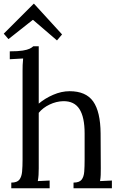

<svg xmlns="http://www.w3.org/2000/svg" viewBox="-26 -1001 645 1021"><path d="M365 -30Q396 -30 408 -45.5Q420 -61 422 -88.5Q424 -116 424 -152V-292Q424 -378 396.5 -421Q369 -464 310 -463Q273 -462 237.5 -445Q202 -428 180 -401V-106Q180 -86 179 -70.5Q178 -55 175 -38Q191 -39 206.5 -39.5Q222 -40 238 -41V0H34V-30Q65 -30 77 -45.5Q89 -61 91.5 -88.5Q94 -116 94 -152V-625Q94 -641 94.5 -655.5Q95 -670 97 -690Q79 -689 61.5 -688Q44 -687 26 -686V-728Q70 -728 94.5 -732Q119 -736 131.5 -742Q144 -748 151 -755H180V-450Q213 -478 257 -497Q301 -516 344 -516Q431 -516 469.5 -461.5Q508 -407 509 -292L510 -106Q510 -86 509.5 -70.5Q509 -55 506 -38Q522 -39 537.5 -39.5Q553 -40 569 -41V0H365ZM277 -786 150 -895H148L19 -793L-6 -822L153 -981H155L304 -818Z"/></svg>

Font: Lora
Style: Regular
Weight: 400
Designer: Olga Karpushina, Alexei Vanyashin (Cyrillic)
Foundry: Cyreal
Version: Version 3.005; ttfautohint (v1.8.4.7-5d5b)